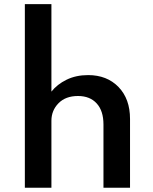

<svg xmlns="http://www.w3.org/2000/svg" viewBox="-20 -880 716 900"><path d="M96.5 0H221V-314Q221 -362 254.2 -396Q287.5 -430 345.5 -430Q401.5 -430 433.2 -395.2Q465 -360.5 465 -296.5V0H589.5V-322.5Q589.5 -416.5 535.5 -472.2Q481.5 -528 393 -528Q336 -528 291.8 -506.2Q247.5 -484.5 221 -450.5V-860.5H96.5Z"/></svg>

Font: Spartan SemiBold
Style: Regular
Weight: 600
Designer: Matt Bailey, Mirko Velimirovic
Foundry: Matt Bailey
Version: Version 1.003; ttfautohint (v1.8.3)